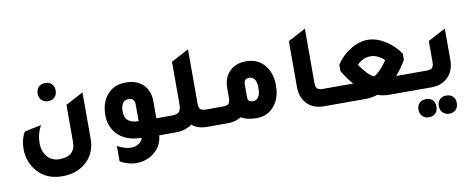

<svg xmlns="http://www.w3.org/2000/svg" viewBox="-72 -981 3828 1553"><g transform="rotate(-10 1842.5 -205.0)"><path d="M335 -428Q301 -428 280.5 -448.5Q260 -469 260 -503Q260 -537 280.5 -557Q301 -577 335 -577Q368 -577 388 -557Q408 -537 408 -503Q408 -469 388 -448.5Q368 -428 335 -428ZM619 -69Q619 53 534 125Q459 190 342 190Q204 190 129 93Q70 18 70 -84Q70 -160 105 -219L243 -248Q206 -182 206 -108Q206 -37 243.5 6.5Q281 50 342 50Q474 50 474 -69V-373L619 -450Z M1289 0H1170Q1163 90 1090 144Q1030 189 949 189Q884 189 818 152V25Q878 59 932 59Q966 59 994 40Q1022 21 1026 -4Q1004 -5 973 -9Q873 -22 816 -93Q769 -153 769 -234Q769 -346 831 -410Q886 -468 977 -468Q1073 -468 1126 -410Q1171 -360 1171 -279V-140H1289ZM1026 -278Q1026 -332 977 -332Q912 -332 912 -239Q912 -142 1026 -142Z M1578 -140H1675V0H1564Q1487 0 1440 -40Q1385 0 1307 0H1235V-140H1300Q1342 -140 1358.5 -157.5Q1375 -175 1375 -219V-568L1520 -645V-198Q1520 -166 1532.5 -153Q1545 -140 1578 -140Z M1778 -279Q1778 -371 1835 -423Q1885 -468 1965 -468Q2066 -468 2122 -394Q2170 -331 2170 -234Q2170 -123 2109 -58Q2056 0 1972 0Q1893 0 1844 -30Q1799 0 1734 0H1622V-140H1720Q1752 -140 1765 -153Q1778 -166 1778 -198ZM1923 -179Q1923 -140 1965 -140Q2027 -140 2027 -239Q2027 -332 1965 -332Q1923 -332 1923 -283Z M2524 0Q2432 0 2380 -59Q2335 -111 2335 -192V-568L2480 -645V-198Q2480 -166 2493 -153Q2506 -140 2538 -140H2636V0Z M3347 0H3063Q3012 0 2964 -16Q2916 0 2865 0H2582V-140H2788Q2745 -188 2704 -257V-310Q2750 -381 2821.5 -424.5Q2893 -468 2964 -468Q3033 -468 3105.5 -423.5Q3178 -379 3225 -308V-257Q3183 -188 3141 -140H3346ZM3076 -282Q3020 -333 2964 -333Q2902 -333 2852 -283Q2909 -196 2964 -167Q3020 -197 3076 -282Z M3294 0V-140H3392Q3424 -140 3437 -153Q3450 -166 3450 -198V-373L3595 -450V-192Q3595 -99 3537 -46Q3487 0 3406 0ZM3346 235Q3312 235 3291.5 214Q3271 193 3271 159Q3271 126 3291.5 106Q3312 86 3346 86Q3379 86 3399 106Q3419 126 3419 159Q3419 194 3399 214.5Q3379 235 3346 235ZM3512 235Q3479 235 3458.5 214Q3438 193 3438 159Q3438 126 3458.5 106Q3479 86 3512 86Q3545 86 3565.5 106Q3586 126 3586 159Q3586 194 3566 214.5Q3546 235 3512 235Z"/></g></svg>

Font: Tajawal ExtraBold
Style: Regular
Weight: 800
Designer: Boutros Fonts
Foundry: Created by Boutros International 2017
Version: Version 1.700